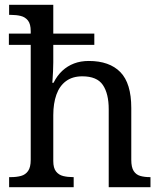

<svg xmlns="http://www.w3.org/2000/svg" viewBox="-20 -780 675 800"><path d="M18 0V-42H26Q49 -42 67.5 -47Q86 -52 97 -67.5Q108 -83 108 -114V-593H17V-640H108V-650Q108 -680 96.5 -694.5Q85 -709 66.5 -713.5Q48 -718 26 -718H18V-760H202V-640H373V-593H202V-520Q202 -502 201 -482.5Q200 -463 199 -449Q198 -435 198 -435H203Q218 -465 239.5 -485Q261 -505 288.5 -515.5Q316 -526 350 -526Q436 -526 481.5 -479.5Q527 -433 527 -330V-114Q527 -83 537 -67.5Q547 -52 564.5 -47Q582 -42 604 -42H607V0H433V-325Q433 -390 408.5 -426Q384 -462 323 -462Q282 -462 255 -442Q228 -422 215 -385.5Q202 -349 202 -300V-109Q202 -80 213.5 -65.5Q225 -51 243.5 -46.5Q262 -42 284 -42H287V0Z"/></svg>

Font: Noto Serif Armenian
Style: Regular
Weight: 400
Designer: Monotype Design Team
Foundry: Monotype Imaging Inc.
Version: Version 2.007